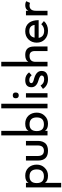

<svg xmlns="http://www.w3.org/2000/svg" viewBox="1036 -1834 1017 3130"><g transform="rotate(-90 1545.0 -269.5)"><path d="M54.7 -355.5H128.9V-312.5Q156.2 -367.2 246.1 -367.2Q324.2 -367.2 375 -316.4Q425.8 -261.7 425.8 -179.7Q425.8 -101.6 375 -50.8Q324.2 3.9 246.1 3.9Q156.2 3.9 128.9 -46.9V218.8H54.7ZM347.7 -179.7Q347.7 -296.9 234.4 -296.9Q125 -296.9 125 -179.7Q125 -62.5 234.4 -62.5Q347.7 -62.5 347.7 -179.7Z M492.2 -160.2V-355.5H566.4V-164.1Q566.4 -62.5 652.3 -62.5Q738.3 -62.5 738.3 -164.1V-355.5H812.5V-160.2Q812.5 -78.1 765.6 -31.2Q722.7 3.9 652.3 3.9Q492.2 3.9 492.2 -160.2Z M976.6 -46.9V-3.9H902.3V-757.8H976.6V-312.5Q1003.9 -367.2 1093.8 -367.2Q1171.9 -367.2 1222.7 -316.4Q1273.4 -261.7 1273.4 -179.7Q1273.4 -101.6 1222.7 -50.8Q1171.9 3.9 1093.8 3.9Q1003.9 3.9 976.6 -46.9ZM1195.3 -179.7Q1195.3 -296.9 1082 -296.9Q972.7 -296.9 972.7 -179.7Q972.7 -62.5 1082 -62.5Q1195.3 -62.5 1195.3 -179.7Z M1343.8 -757.8H1418V-3.9H1343.8Z M1507.8 -523.4Q1507.8 -570.3 1554.7 -570.3Q1601.6 -570.3 1601.6 -523.4Q1601.6 -472.7 1554.7 -472.7Q1507.8 -472.7 1507.8 -523.4ZM1519.5 -355.5H1589.8V-3.9H1519.5Z M1660.2 -78.1 1714.8 -117.2Q1750 -58.6 1816.4 -58.6Q1878.9 -58.6 1878.9 -101.6Q1878.9 -128.9 1796.9 -152.3Q1687.5 -183.6 1687.5 -265.6Q1687.5 -367.2 1804.7 -367.2Q1882.8 -367.2 1929.7 -304.7L1882.8 -261.7Q1851.6 -300.8 1804.7 -300.8Q1753.9 -300.8 1753.9 -265.6Q1753.9 -238.3 1828.1 -222.7Q1953.1 -187.5 1953.1 -101.6Q1953.1 3.9 1816.4 3.9Q1714.8 3.9 1660.2 -78.1Z M2027.3 -757.8H2101.6V-316.4Q2128.9 -367.2 2214.8 -367.2Q2351.6 -367.2 2351.6 -222.7V-3.9H2277.3V-210.9Q2277.3 -296.9 2199.2 -296.9Q2101.6 -296.9 2101.6 -199.2V-3.9H2027.3Z M2492.2 -148.4Q2507.8 -58.6 2609.4 -58.6Q2671.9 -58.6 2714.8 -105.5L2765.6 -62.5Q2707 3.9 2609.4 3.9Q2519.5 3.9 2464.8 -50.8Q2414.1 -101.6 2414.1 -179.7Q2414.1 -261.7 2468.8 -316.4Q2519.5 -367.2 2601.6 -367.2Q2687.5 -367.2 2738.3 -304.7Q2781.2 -246.1 2781.2 -148.4ZM2703.1 -214.8Q2691.4 -300.8 2601.6 -300.8Q2511.7 -300.8 2496.1 -214.8Z M2859.4 -355.5H2933.6V-316.4Q2957 -367.2 3027.3 -367.2Q3062.5 -367.2 3089.8 -351.6L3062.5 -289.1Q3043 -296.9 3019.5 -296.9Q2933.6 -296.9 2933.6 -191.4V-3.9H2859.4Z"/></g></svg>

Font: 和音 by 宁静之雨，公众号njzyshare
Style: Regular
Weight: 400
Designer: Steve Matteson
Foundry: Ascender Corporation
Version: Version 6.00;June 8, 2018;FontCreator 11.0.0.2388 32-bit